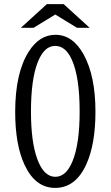

<svg xmlns="http://www.w3.org/2000/svg" viewBox="-20 -899 540 938"><path d="M209 -878.9H291L418 -763.2H356L250 -828.1L144 -763.2H82ZM251 -729Q335.9 -729 389.2 -631.8Q446.3 -527.3 446.3 -353.5Q446.3 -194.8 401.9 -96.7Q349.6 19 249.5 19Q152.8 19 100.6 -92.3Q54.2 -190.4 54.2 -352.5Q54.2 -543.5 121.1 -647.9Q172.9 -729 251 -729ZM249.5 -674.8Q195.8 -674.8 164.6 -595.7Q131.3 -512.2 131.3 -353.5Q131.3 -207.5 161.6 -123.5Q193.4 -35.2 250.5 -35.2Q303.2 -35.2 334.5 -111.8Q369.1 -196.8 369.1 -354Q369.1 -522.9 331.1 -606.9Q300.8 -674.8 249.5 -674.8Z"/></svg>

Font: BIZ UDMincho
Style: Regular
Weight: 400
Monospace: yes
Designer: TypeBank Co., Ltd.
Foundry: Morisawa Inc.
Version: Version 1.06